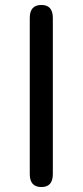

<svg xmlns="http://www.w3.org/2000/svg" viewBox="-20 -754 333 774"><path d="M147 0Q100 0 100 -52V-682Q100 -734 147 -734Q193 -734 193 -682V-52Q193 0 147 0Z"/></svg>

Font: Resource Han Rounded JP
Style: Regular
Weight: 400
Designer: Cyano Hao (round all glyphs); Ryoko NISHIZUKA 西塚涼子 (kana, bopomofo & ideographs); Paul D. Hunt (Latin, Greek & Cyrillic)
Foundry: Cyano Hao
Version: 0.990